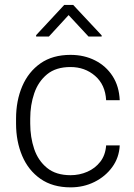

<svg xmlns="http://www.w3.org/2000/svg" viewBox="-20 -765 556 794"><path d="M272 -40.5Q308.6 -40.5 341.1 -54.7Q373.5 -68.8 394.8 -96.2Q416 -123.5 418.9 -163.6H475.1Q472.7 -113.3 444.3 -74.2Q416 -35.2 370.8 -12.7Q325.7 9.8 272 9.8Q197.8 9.8 147.5 -25.4Q97.2 -60.5 71.8 -120.4Q46.4 -180.2 46.4 -253.9V-274.4Q46.4 -348.6 72 -408.4Q97.7 -468.3 147.7 -503.2Q197.8 -538.1 271.5 -538.1Q328.1 -538.1 373.3 -515.1Q418.5 -492.2 445.6 -450.2Q472.7 -408.2 475.1 -350.6H418.9Q415.5 -414.6 373.3 -451.2Q331.1 -487.8 271.5 -487.8Q211.4 -487.8 174.8 -457.8Q138.2 -427.7 121.6 -379.2Q105 -330.6 105 -274.4V-253.9Q105 -197.8 121.3 -149.2Q137.7 -100.6 174.6 -70.6Q211.4 -40.5 272 -40.5ZM282.7 -744.6 400.4 -618.7V-613.8H346.2L263.7 -702.6L182.1 -613.8H129.4V-619.6L245.6 -744.6Z"/></svg>

Font: Vazirmatn UI ExtraLight
Style: Regular
Weight: 200
Designer: Saber Rastikerdar
Foundry: Saber Rastikerdar
Version: Version 33.003